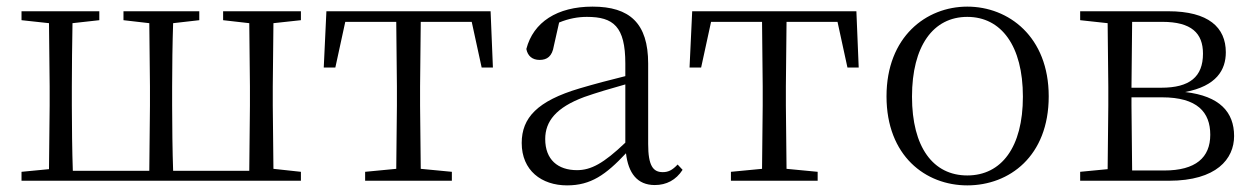

<svg xmlns="http://www.w3.org/2000/svg" viewBox="-20 -546 3786 580"><path d="M165 0H889V-27L806 -36L804 -227V-285L806 -476L889 -485V-512H654V-485L733 -476L735 -285V-227L733 -30H503C501 -85 500 -171 500 -227V-285C500 -339 501 -420 503 -476L582 -485V-512H353V-485L431 -476L433 -285V-227L431 -30H200C198 -85 197 -171 197 -227V-285C197 -338 198 -420 199 -476L280 -485V-512H45V-485L128 -476L130 -285V-227L128 -35L45 -27V0Z M1176 0H1345V-27L1251 -36L1249 -227V-285L1251 -480H1405L1435 -342H1469L1462 -512H966L958 -342H993L1023 -480H1177L1179 -285V-227L1177 -36L1083 -27V0Z M1958 13C1993 13 2022 -2 2042 -33L2027 -49C2011 -32 1999 -26 1982 -26C1953 -26 1938 -45 1938 -111V-354C1938 -476 1882 -526 1770 -526C1663 -526 1591 -479 1570 -398C1574 -377 1588 -365 1610 -365C1633 -365 1648 -376 1653 -407L1669 -478C1698 -490 1726 -495 1753 -495C1833 -495 1869 -466 1869 -354V-316C1824 -305 1775 -292 1731 -279C1603 -241 1556 -190 1556 -114C1556 -31 1616 14 1693 14C1765 14 1810 -18 1871 -83C1878 -23 1905 13 1958 13ZM1869 -115C1803 -52 1765 -32 1723 -32C1665 -32 1627 -64 1627 -126C1627 -179 1659 -221 1745 -253C1782 -266 1826 -279 1869 -291Z M2281 0H2450V-27L2356 -36L2354 -227V-285L2356 -480H2510L2540 -342H2574L2567 -512H2071L2063 -342H2098L2128 -480H2282L2284 -285V-227L2282 -36L2188 -27V0Z M2902 14C3029 14 3148 -74 3148 -255C3148 -435 3027 -526 2902 -526C2778 -526 2658 -435 2658 -255C2658 -75 2776 14 2902 14ZM2902 -16C2799 -16 2735 -101 2735 -254C2735 -407 2799 -495 2902 -495C3005 -495 3070 -407 3070 -254C3070 -101 3005 -16 2902 -16Z M3325 0H3511C3655 0 3708 -66 3708 -135C3708 -207 3665 -256 3560 -268C3655 -286 3683 -335 3683 -388C3683 -463 3631 -512 3509 -512H3243V-485L3326 -476L3328 -285V-227L3326 -35L3243 -27V0ZM3400 -480H3491C3579 -480 3614 -446 3614 -384C3614 -314 3574 -281 3488 -281H3398ZM3398 -252H3490C3597 -252 3636 -207 3636 -139C3636 -70 3592 -31 3497 -31H3400L3398 -227Z"/></svg>

Font: Noto Serif JP Light
Style: Regular
Weight: 300
Designer: Ryoko NISHIZUKA 西塚涼子 (kana & ideographs); Frank Grießhammer (Latin, Greek & Cyrillic); Wenlong ZHANG 张文龙 (bopomofo); San
Foundry: Adobe
Version: Version 2.001;hotconv 1.1.0;makeotfexe 2.6.0